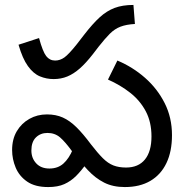

<svg xmlns="http://www.w3.org/2000/svg" viewBox="-20 -745 751 777"><path d="M197 -425Q168 -425 141.5 -436Q115 -447 93 -477.5Q71 -508 55 -564L138 -591Q153 -536 167 -518Q181 -500 203 -500Q223 -500 240.5 -512.5Q258 -525 290 -565L321 -605Q355 -649 383.5 -675Q412 -701 444 -713Q476 -725 520 -725L526 -648Q491 -646 467.5 -637Q444 -628 424.5 -608.5Q405 -589 379 -556L356 -526Q328 -490 303 -468Q278 -446 252.5 -435.5Q227 -425 197 -425ZM485 12Q437 12 401.5 -6Q366 -24 336 -56Q306 -88 273 -131Q244 -171 223 -189Q202 -207 172 -207Q144 -207 125.5 -189Q107 -171 107 -136Q107 -105 126.5 -84Q146 -63 180 -63Q214 -63 236.5 -83Q259 -103 275 -141L328 -81Q309 -54 288 -33Q267 -12 240.5 0Q214 12 175 12Q122 12 90 -10Q58 -32 43.5 -66.5Q29 -101 29 -138Q29 -182 48 -214Q67 -246 99 -264Q131 -282 170 -282Q206 -282 234 -269.5Q262 -257 289 -230.5Q316 -204 348 -161Q375 -126 396 -105Q417 -84 439 -75.5Q461 -67 490 -67Q540 -67 566.5 -99.5Q593 -132 593 -193Q593 -251 570 -294.5Q547 -338 507 -369.5Q467 -401 417 -423L455 -500Q517 -474 567 -430Q617 -386 646.5 -327.5Q676 -269 676 -198Q676 -132 653.5 -85Q631 -38 588.5 -13Q546 12 485 12Z"/></svg>

Font: ltelugu05
Style: Book
Weight: 400
Designer: Jelle Bosma - Monotype Design Team
Foundry: Monotype Imaging Inc.
Version: Version 2.003